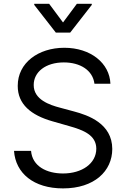

<svg xmlns="http://www.w3.org/2000/svg" viewBox="-20 -992 674 1024"><path d="M162.6 -971.6V-965.9L277.7 -818.2H354.4L469.5 -965.9V-971.6H389.9L316.1 -872.2L242.2 -971.6ZM568.9 -545.5C564.6 -655.2 463.4 -737.2 323.2 -737.2C183.6 -737.2 74.2 -656.2 74.6 -534.1C74.2 -436.1 145.2 -377.8 259.2 -345.2L348.7 -319.6C425.1 -298.3 493.3 -271.3 493.6 -198.9C493.3 -119.3 416.5 -66.8 316.1 -66.8C229 -66.8 152.3 -105.1 145.6 -187.5H54.7C62.9 -68.2 159.4 12.8 316.1 12.8C483.3 12.8 578.5 -79.5 578.8 -197.4C578.5 -333.8 449.2 -377.8 374.3 -397.7L300.4 -417.6C246.1 -431.8 159.4 -460.2 159.8 -538.4C159.4 -608 223.4 -659.1 320.3 -659.1C408 -659.1 474.8 -617.2 483.7 -545.5Z"/></svg>

Font: Riot Sans 2.0
Style: Regular
Weight: 400
Designer: Rasmus Andersson
Foundry: rsms
Version: Version 3.006;hotconv 1.0.109;makeotfexe 2.5.65596